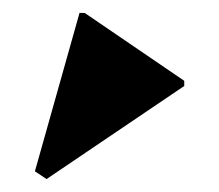

<svg xmlns="http://www.w3.org/2000/svg" viewBox="-20 -840 339 297"><path d="M52 -563 34 -575 103 -820H111L265 -715V-707Z"/></svg>

Font: Platypi Light ExtraBold
Style: Regular
Weight: 800
Version: Version 1.200